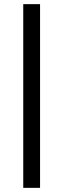

<svg xmlns="http://www.w3.org/2000/svg" viewBox="-20 -725 305 925"><path d="M92 180V-705H173V180Z"/></svg>

Font: Nunito Sans
Style: Regular
Weight: 400
Designer: Vernon Adams
Foundry: Vernon Adams
Version: Version 3.101; ttfautohint (v1.8.4.7-5d5b);gftools[0.9.27]